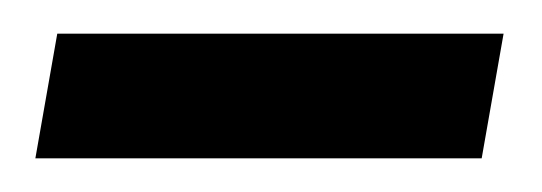

<svg xmlns="http://www.w3.org/2000/svg" viewBox="-20 -297 322 114"><path d="M1 -203 14 -277H279L266 -203Z"/></svg>

Font: Manuale
Style: Italic
Weight: 400
Italic angle: -11°
Designer: Eduardo Tunni / Pablo Cosgaya
Foundry: Eduardo Tunni / Pablo Cosgaya
Version: Version 1.002